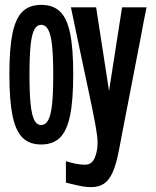

<svg xmlns="http://www.w3.org/2000/svg" viewBox="-20 -580 640 788"><path d="M277.5 176Q268.5 173.5 250.5 169.5V81.5Q296.5 96 329 96Q356.5 96 368.5 68.5Q380.5 41 380.5 4.5Q380.5 -17.5 371.8 -66.8Q363 -116 340.5 -221L313.5 -347.5L271 -550H374.5L427.5 -207L481 -550H581.5Q572 -505.5 555 -413L531 -289L484 -46.5L468 37.5Q457 94.5 442.5 127Q428 159.5 406.8 173.8Q385.5 188 354 188Q336.5 188 319 185Q301.5 182 277.5 176ZM18.5 -274.5Q18.5 -381 31.2 -442.8Q44 -504.5 72.2 -532.2Q100.5 -560 149.5 -560Q198 -560 226.5 -532.5Q255 -505 267.8 -443.2Q280.5 -381.5 280.5 -275Q280.5 -168 267.5 -105.5Q254.5 -43 226 -15Q197.5 13 149 13Q100.5 13 72.2 -15.2Q44 -43.5 31.2 -105.8Q18.5 -168 18.5 -274.5ZM198.5 -272Q198.5 -347.5 193.8 -392.2Q189 -437 178.2 -457.5Q167.5 -478 149 -478Q131 -478 120.5 -457.8Q110 -437.5 105.5 -393Q101 -348.5 101 -272Q101 -195.5 105.8 -151.2Q110.5 -107 120.8 -87Q131 -67 149 -67Q167.5 -67 178.2 -87.5Q189 -108 193.8 -152.2Q198.5 -196.5 198.5 -272Z"/></svg>

Font: JuliaMono SemiBold
Style: Regular
Weight: 600
Monospace: yes
Designer: cormullion
Foundry: corm
Version: Version 0.055; ttfautohint (v1.8.4)